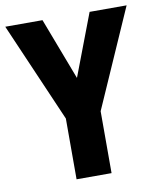

<svg xmlns="http://www.w3.org/2000/svg" viewBox="-81 -779 703 843"><g transform="rotate(-10 270.5 -357.0)"><path d="M271 -438 376 -714H541L348 -276V0H192V-271L0 -714H166Z"/></g></svg>

Font: Noto Sans Kannada Condensed ExtraBold
Style: Regular
Weight: 800
Width: 3
Designer: Jelle Bosma - Monotype Design Team
Foundry: Monotype Imaging Inc.
Version: Version 2.005; ttfautohint (v1.8.4.7-5d5b)